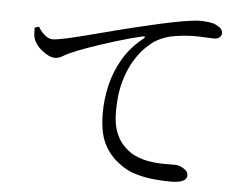

<svg xmlns="http://www.w3.org/2000/svg" viewBox="-51 -775 1102 841"><g transform="rotate(5 500.0 -354.5)"><path d="M727 2Q698 2 658 -1.5Q618 -5 577 -16.5Q536 -28 502 -54Q455 -88 430.5 -138Q406 -188 406 -273Q406 -332 420 -393Q434 -454 467 -511Q500 -568 556 -612Q562 -617 560.5 -620Q559 -623 551 -621Q495 -608 433.5 -589Q372 -570 319.5 -551.5Q267 -533 237 -519Q222 -512 207 -503Q192 -494 176 -494Q162 -494 147 -501.5Q132 -509 117.5 -520.5Q103 -532 93.5 -545.5Q84 -559 80 -572Q77 -584 77 -595.5Q77 -607 76 -618L95 -624Q105 -605 123 -589.5Q141 -574 158 -574Q177 -574 220 -583.5Q263 -593 320.5 -608Q378 -623 442 -639.5Q506 -656 568 -670Q626 -684 671 -693Q716 -702 747 -706.5Q778 -711 795 -711Q815 -711 834.5 -708.5Q854 -706 866 -700Q882 -692 889 -684Q896 -676 896 -665Q896 -655 887.5 -647Q879 -639 862 -639Q847 -639 825.5 -640.5Q804 -642 776 -642Q740 -642 693 -635Q646 -628 608 -605Q591 -595 566.5 -571.5Q542 -548 518.5 -509.5Q495 -471 479 -415.5Q463 -360 463 -285Q463 -230 476 -195.5Q489 -161 508.5 -140Q528 -119 548 -106Q581 -87 618 -80Q655 -73 688.5 -73Q722 -73 742 -73Q754 -73 767 -67.5Q780 -62 789.5 -53Q799 -44 799 -31Q799 -20 790.5 -12.5Q782 -5 766 -1.5Q750 2 727 2Z"/></g></svg>

Font: Noto Serif SC ExtraLight
Style: Regular
Weight: 400
Version: Version 2.002-H1;hotconv 1.1.0;makeotfexe 2.6.0